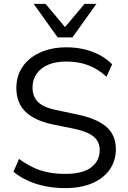

<svg xmlns="http://www.w3.org/2000/svg" viewBox="-20 -957 655 986"><path d="M315 9Q260 9 211.5 -1Q163 -11 122.5 -29.5Q82 -48 49 -75L78 -141Q112 -116 147.5 -98.5Q183 -81 224.5 -72.5Q266 -64 315 -64Q405 -64 448.5 -97.5Q492 -131 492 -186Q492 -215 478.5 -236Q465 -257 434.5 -272Q404 -287 355 -297L251 -318Q157 -338 110.5 -383.5Q64 -429 64 -505Q64 -568 96.5 -615Q129 -662 187.5 -688Q246 -714 321 -714Q369 -714 412 -704Q455 -694 491.5 -674.5Q528 -655 556 -627L527 -563Q482 -604 432 -622.5Q382 -641 320 -641Q267 -641 228.5 -625Q190 -609 168.5 -578.5Q147 -548 147 -508Q147 -460 176.5 -432Q206 -404 273 -391L377 -369Q478 -348 526.5 -305.5Q575 -263 575 -190Q575 -132 543.5 -86.5Q512 -41 453.5 -16Q395 9 315 9ZM276 -765 153 -937H214L314 -818L414 -937H475L352 -765Z"/></svg>

Font: NunitoSans1
Style: Book
Weight: 400
Designer: Vernon Adams
Foundry: Vernon Adams
Version: Version 3.101;gftools[0.9.27]